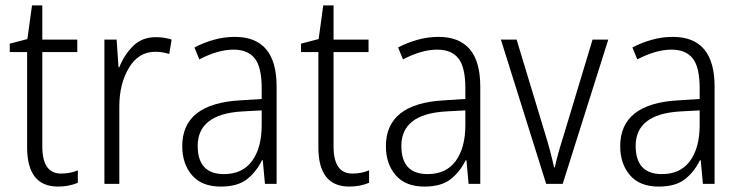

<svg xmlns="http://www.w3.org/2000/svg" viewBox="-20 -678 2729 708"><path d="M205 -38Q136 -38 136 -138V-486H265V-532H136V-658H98L81 -534L16 -517V-486H80V-135Q80 10 194 10Q234 10 267 -4V-50Q240 -38 205 -38Z M555 -541Q503 -541 470 -507.5Q437 -474 420 -430H417L410 -532H365V0H420V-285Q420 -369 455.5 -428Q491 -487 552 -487Q580 -487 604 -479L613 -532Q586 -541 555 -541Z M945 -271V-217Q945 -133 909.5 -84.5Q874 -36 806 -36Q709 -36 709 -140Q709 -257 872 -267ZM846 -542Q806 -542 767.5 -531Q729 -520 697 -503L715 -459Q784 -495 841 -495Q894 -495 919.5 -462.5Q945 -430 945 -353V-313L866 -308Q652 -296 652 -139Q652 -74 688 -32Q724 10 794 10Q856 10 890.5 -17Q925 -44 946 -87H949L957 0H1000V-359Q1000 -542 846 -542Z M1279 -38Q1210 -38 1210 -138V-486H1339V-532H1210V-658H1172L1155 -534L1090 -517V-486H1154V-135Q1154 10 1268 10Q1308 10 1341 -4V-50Q1314 -38 1279 -38Z M1696 -271V-217Q1696 -133 1660.5 -84.5Q1625 -36 1557 -36Q1460 -36 1460 -140Q1460 -257 1623 -267ZM1597 -542Q1557 -542 1518.5 -531Q1480 -520 1448 -503L1466 -459Q1535 -495 1592 -495Q1645 -495 1670.5 -462.5Q1696 -430 1696 -353V-313L1617 -308Q1403 -296 1403 -139Q1403 -74 1439 -32Q1475 10 1545 10Q1607 10 1641.5 -17Q1676 -44 1697 -87H1700L1708 0H1751V-359Q1751 -542 1597 -542Z M1994 0H2055L2223 -532H2165L2058 -177Q2048 -146 2039.5 -115.5Q2031 -85 2026 -61H2023Q2010 -121 1991 -182L1885 -532H1827Z M2560 -271V-217Q2560 -133 2524.5 -84.5Q2489 -36 2421 -36Q2324 -36 2324 -140Q2324 -257 2487 -267ZM2461 -542Q2421 -542 2382.5 -531Q2344 -520 2312 -503L2330 -459Q2399 -495 2456 -495Q2509 -495 2534.5 -462.5Q2560 -430 2560 -353V-313L2481 -308Q2267 -296 2267 -139Q2267 -74 2303 -32Q2339 10 2409 10Q2471 10 2505.5 -17Q2540 -44 2561 -87H2564L2572 0H2615V-359Q2615 -542 2461 -542Z"/></svg>

Font: Noto Sans UI SemiCondensed Light
Style: Regular
Weight: 300
Width: 4
Designer: Monotype Design Team
Foundry: Monotype Imaging Inc.
Version: Version 1.901